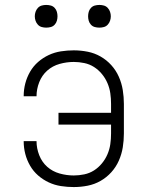

<svg xmlns="http://www.w3.org/2000/svg" viewBox="-20 -746 590 778"><path d="M279 12Q253 12 227 8Q201 4 177.5 -7Q154 -18 134.5 -35Q115 -52 102 -74.5Q89 -97 82.5 -122Q76 -147 76 -173V-174H128Q128 -145 139 -117Q150 -89 171.5 -70Q193 -51 221.5 -43Q250 -35 279 -35Q300 -35 321.5 -39.5Q343 -44 361 -55.5Q379 -67 393 -84Q407 -101 415.5 -121Q424 -141 427 -162Q430 -183 430 -205V-241H217V-289H430V-325Q430 -347 427 -368Q424 -389 415.5 -409Q407 -429 393 -446Q379 -463 361 -474.5Q343 -486 321.5 -490.5Q300 -495 279 -495Q250 -495 221.5 -487Q193 -479 171.5 -460Q150 -441 139 -413Q128 -385 128 -356H76V-357Q76 -383 82.5 -408Q89 -433 102 -455.5Q115 -478 134.5 -495Q154 -512 177.5 -523Q201 -534 227 -538Q253 -542 279 -542Q307 -542 335 -536.5Q363 -531 387.5 -517Q412 -503 431 -482Q450 -461 461.5 -435Q473 -409 477.5 -381Q482 -353 482 -325V-205Q482 -177 477.5 -149Q473 -121 461.5 -95Q450 -69 431 -48Q412 -27 387.5 -13Q363 1 335 6.5Q307 12 279 12ZM383 -634Q373 -634 364 -636.5Q355 -639 348.5 -646Q342 -653 339.5 -662Q337 -671 337 -680Q337 -689 339.5 -698Q342 -707 348.5 -714Q355 -721 364 -723.5Q373 -726 383 -726Q392 -726 401 -723.5Q410 -721 416.5 -714Q423 -707 426 -698Q429 -689 429 -680Q429 -671 426 -662Q423 -653 416.5 -646Q410 -639 401 -636.5Q392 -634 383 -634ZM167 -634Q158 -634 149 -636.5Q140 -639 133.5 -646Q127 -653 124 -662Q121 -671 121 -680Q121 -689 124 -698Q127 -707 133.5 -714Q140 -721 149 -723.5Q158 -726 167 -726Q177 -726 186 -723.5Q195 -721 201.5 -714Q208 -707 210.5 -698Q213 -689 213 -680Q213 -671 210.5 -662Q208 -653 201.5 -646Q195 -639 186 -636.5Q177 -634 167 -634Z"/></svg>

Font: Lode Dark Term
Style: Regular
Weight: 400
Monospace: yes
Designer: Belleve Invis
Foundry: Belleve Invis
Version: Version 29.2.0